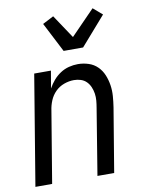

<svg xmlns="http://www.w3.org/2000/svg" viewBox="-86 -833 673 893"><g transform="rotate(-10 250.0 -386.0)"><path d="M8 0 94 -520H173L159 -438Q170 -458 184.5 -475Q199 -492 218 -504.5Q237 -517 258.5 -522.5Q280 -528 301 -528Q327 -528 351.5 -520Q376 -512 393.5 -494.5Q411 -477 420.5 -454Q430 -431 434 -405.5Q438 -380 436 -353.5Q434 -327 430 -301L380 0H301L352 -312Q355 -329 356.5 -346Q358 -363 355.5 -379.5Q353 -396 346.5 -411Q340 -426 329 -437Q318 -448 302.5 -453Q287 -458 270 -458Q247 -458 223.5 -449.5Q200 -441 182.5 -423.5Q165 -406 155.5 -383Q146 -360 143 -337L87 0ZM247 -600 175 -740 227 -767 301 -656 414 -772 457 -735 339 -600Z"/></g></svg>

Font: Iosevka Oblique
Style: Regular
Weight: 400
Italic angle: -9°
Monospace: yes
Designer: Belleve Invis
Foundry: Belleve Invis
Version: Version 32.5.0; ttfautohint (v1.8.4)